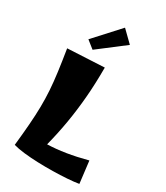

<svg xmlns="http://www.w3.org/2000/svg" viewBox="-251 -1156 1089 1259"><g transform="rotate(30 294.0 -526.5)"><path d="M66 -25Q76 -119 81.5 -191Q87 -263 88 -324.5Q89 -386 85 -447.5Q81 -509 71.5 -580.5Q62 -652 47 -745L324 -759Q324 -635 315 -530Q306 -425 289.5 -328Q273 -231 248 -134Q314 -136 386 -147.5Q458 -159 541 -181L561 -15Q525 -9 474.5 -5.5Q424 -2 367.5 -1Q311 0 254.5 -2Q198 -4 149 -9.5Q100 -15 66 -25ZM196 -820 138 -866 308 -1052 392 -970Z"/></g></svg>

Font: Marhey ExtraBold
Style: Regular
Weight: 800
Designer: Nur Syamsi & Bustanul Arifin
Foundry: Namelatype
Version: Version 1.000; ttfautohint (v1.8.4.7-5d5b)